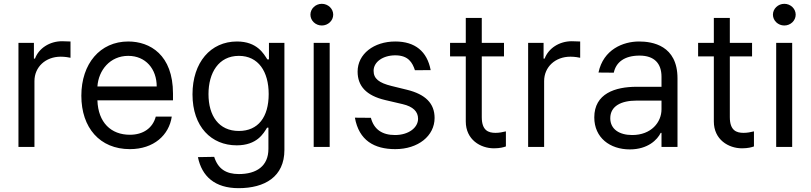

<svg xmlns="http://www.w3.org/2000/svg" viewBox="-20 -770 4247 1006"><path d="M76.7 0H160.5V-345.2C160.5 -419 218.8 -473 298.3 -473C320.7 -473 343.8 -468.8 349.4 -467.3V-552.6C339.8 -553.3 317.8 -554 305.4 -554C240.1 -554 183.2 -517 163.4 -463.1H157.7V-545.5H76.7Z M660.5 11.4C786.2 11.4 865.8 -62.5 880 -159.1H796.2C780.5 -99.4 730.8 -63.9 660.5 -63.9C562.1 -63.9 494.3 -127.5 490.4 -244.3H886.4V-279.8C886.4 -483 765.6 -552.6 652 -552.6C504.3 -552.6 406.2 -436.1 406.2 -268.5C406.2 -100.9 502.8 11.4 660.5 11.4ZM490.4 -316.8C496.1 -401.6 556.1 -477.3 652 -477.3C742.9 -477.3 801.1 -409.1 801.1 -316.8Z M1230.1 215.9C1367.2 215.9 1470.2 156.2 1470.2 15.6V-545.5H1389.2V-458.8H1380.7C1362.2 -487.2 1328.1 -552.6 1221.6 -552.6C1083.8 -552.6 988.6 -443.2 988.6 -275.6C988.6 -105.1 1088.1 -8.5 1220.2 -8.5C1326.7 -8.5 1360.8 -71 1379.3 -100.9H1386.4V9.9C1386.4 100.9 1323.2 142 1231.5 142C1164.8 142 1122.2 115.1 1102.3 51.8L1017 53.3C1037.6 154.1 1105.8 215.9 1230.1 215.9ZM1072.4 -277C1072.4 -387.8 1125 -477.3 1231.5 -477.3C1333.8 -477.3 1387.8 -394.9 1387.8 -277C1387.8 -156.2 1332.4 -83.8 1231.5 -83.8C1126.4 -83.8 1072.4 -163.4 1072.4 -277Z M1623.6 0H1707.4V-545.5H1623.6ZM1606.5 -693.2C1606.5 -661.9 1633.5 -636.4 1666.2 -636.4C1698.9 -636.4 1725.9 -661.9 1725.9 -693.2C1725.9 -724.4 1698.9 -750 1666.2 -750C1633.5 -750 1606.5 -724.4 1606.5 -693.2Z M2154.1 -402 2236.5 -402.7C2218 -500.7 2154.8 -552.6 2051.1 -552.6C1938.9 -552.6 1853.7 -487.2 1853.7 -394.9C1853.7 -319.6 1898.4 -269.2 1998.6 -245.7L2089.5 -224.4C2144.5 -211.6 2170.5 -185.4 2170.5 -147.7C2170.5 -100.9 2120.7 -62.5 2049.7 -62.5C1982.2 -62.5 1939.3 -92 1923.3 -152.7L1839.5 -153.4C1860.8 -34.4 1940.7 11.4 2051.1 11.4C2170.8 11.4 2257.1 -57.9 2257.1 -152C2257.1 -228 2209.5 -275.9 2112.2 -299.7L2031.2 -319.6C1966.6 -335.6 1937.5 -357.2 1937.5 -399.1C1937.5 -446 1987.2 -480.1 2051.1 -480.1C2120 -480.1 2141 -441.4 2154.1 -402Z M2620.7 -545.5H2504.3V-676.1H2420.5V-545.5H2338.1V-474.4H2420.5V-133.5C2420.5 -38.4 2497.2 7.1 2568.2 7.1C2599.4 7.1 2619.3 1.4 2630.7 -2.8V-81.7C2612.9 -77.4 2595.2 -73.9 2576.7 -73.9C2539.8 -73.9 2504.3 -85.2 2504.3 -156.2V-474.4H2620.7Z M2747.2 0H2831V-345.2C2831 -419 2889.2 -473 2968.8 -473C2991.1 -473 3014.2 -468.8 3019.9 -467.3V-552.6C3010.3 -553.3 2988.3 -554 2975.9 -554C2910.5 -554 2853.7 -517 2833.8 -463.1H2828.1V-545.5H2747.2Z M3279.8 12.8C3375 12.8 3424.7 -38.4 3441.8 -73.9H3446V0H3529.8V-359.4C3529.8 -532.7 3397.7 -552.6 3328.1 -552.6C3245.7 -552.6 3141.3 -511.4 3115.8 -389.9L3196 -389.2C3207.4 -443.2 3251.1 -478.7 3331 -478.7C3408 -478.7 3446 -437.9 3446 -367.9V-315.3H3316.1C3203.1 -315.3 3093.8 -279.8 3093.8 -154.8C3093.8 -48.3 3176.1 12.8 3279.8 12.8ZM3177.6 -150.6C3177.6 -214.5 3235.1 -242.9 3315.3 -242.9H3446V-197.4C3446 -129.3 3392 -62.5 3292.6 -62.5C3225.9 -62.5 3177.6 -92.3 3177.6 -150.6Z M3920.5 -545.5H3804V-676.1H3720.2V-545.5H3637.8V-474.4H3720.2V-133.5C3720.2 -38.4 3796.9 7.1 3867.9 7.1C3899.1 7.1 3919 1.4 3930.4 -2.8V-81.7C3912.6 -77.4 3894.9 -73.9 3876.4 -73.9C3839.5 -73.9 3804 -85.2 3804 -156.2V-474.4H3920.5Z M4046.9 0H4130.7V-545.5H4046.9ZM4029.8 -693.2C4029.8 -661.9 4056.8 -636.4 4089.5 -636.4C4122.2 -636.4 4149.1 -661.9 4149.1 -693.2C4149.1 -724.4 4122.2 -750 4089.5 -750C4056.8 -750 4029.8 -724.4 4029.8 -693.2Z"/></svg>

Font: Magic Ui Pro
Style: Regular
Weight: 400
Designer: Stefan Endress, Andreas Faust
Version: Version 1.000;FEAKit 1.0